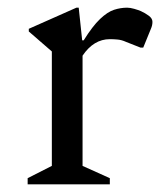

<svg xmlns="http://www.w3.org/2000/svg" viewBox="-20 -480 437 500"><path d="M52 0V-16L115 -48V-346L55 -398V-405L179 -460H185L194 -375H198Q221 -412 240.5 -430.5Q260 -449 277 -454.5Q294 -460 311 -460Q319 -460 329.5 -457Q340 -454 347 -451Q358 -446 367.5 -439Q377 -432 377 -423Q377 -414 373 -405L353 -356H346L308 -371Q297 -376 286.5 -377Q276 -378 266 -378Q224 -378 195 -335V-48L266 -16V0Z"/></svg>

Font: Spectral
Style: Regular
Weight: 400
Designer: Jean-Baptiste Levee
Foundry: Production Type
Version: Version 2.001